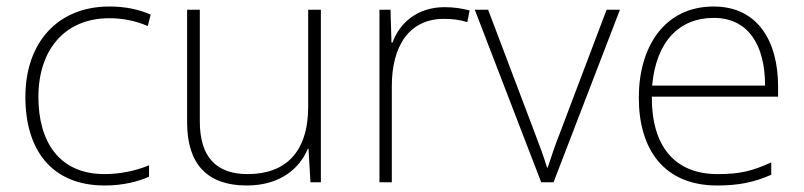

<svg xmlns="http://www.w3.org/2000/svg" viewBox="-20 -560 2470 590"><path d="M302 10C358 10 404 -2 438 -17V-52C399 -36 351 -25 301 -25C160 -25 98 -127 98 -262C98 -407 179 -504 316 -504C354 -504 395 -497 434 -480L443 -515C407 -531 366 -540 316 -540C158 -540 58 -430 58 -262C58 -100 138 10 302 10Z M966 -530H927V-232C927 -92 857 -25 741 -25C646 -25 594 -76 594 -187V-530H555V-183C555 -55 618 10 738 10C842 10 901 -43 926 -103H928L934 0H966Z M1346 -538C1263 -538 1208 -490 1186 -429H1183L1180 -530H1146V0H1184V-295C1184 -421 1239 -502 1344 -502C1372 -502 1393 -499 1416 -492L1423 -528C1400 -534 1375 -538 1346 -538Z M1643 0H1681L1885 -530H1844L1702 -155C1685 -112 1674 -78 1663 -45H1661C1651 -78 1639 -111 1622 -155L1480 -530H1439Z M2173 -540C2021 -540 1943 -415 1943 -260C1943 -100 2021 10 2184 10C2250 10 2298 0 2350 -23V-61C2289 -33 2250 -25 2185 -25C2054 -25 1982 -110 1983 -263H2371V-294C2371 -434 2308 -540 2173 -540ZM2173 -505C2280 -505 2331 -421 2331 -297H1984C1996 -432 2067 -505 2173 -505Z"/></svg>

Font: Noto Sans Cherokee ExtraLight
Style: Regular
Weight: 200
Designer: Monotype Design Team
Foundry: Monotype Imaging Inc.
Version: Version 2.001